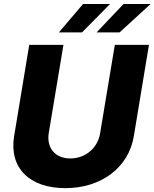

<svg xmlns="http://www.w3.org/2000/svg" viewBox="-20 -958 794 987"><path d="M282.7 -791.5H401.6L545.8 -937.5H407ZM476.6 -791.5H594.8L754.3 -937.5H615.1ZM570.3 -727.3 494.7 -273.4C483 -198.2 420.1 -143.5 341.3 -143.5C263.1 -143.5 218.8 -198.2 230.5 -273.4L306.1 -727.3H130.3L52.6 -258.2C25.9 -95.5 131 9.2 315.7 9.2C499.3 9.2 641.3 -95.5 668 -258.2L745.7 -727.3Z"/></svg>

Font: TID UI Extra Bold
Style: Italic
Weight: 800
Italic angle: -9.39999°
Designer: The TID Project Authors
Foundry: Bakken & Bæck
Version: Version 1.001;hotconv 1.0.109;makeotfexe 2.5.65596